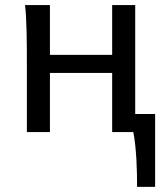

<svg xmlns="http://www.w3.org/2000/svg" viewBox="-20 -518 653 753"><path d="M510.3 -498V-70.8H588.4V214.8H517.6Q517.6 191.4 517.1 163.6Q516.6 135.7 514.9 106.9Q513.2 78.1 510.3 50.5Q507.3 22.9 502.9 0H419.9V-231.9H175.8V0H85.4V-258.8Q85.4 -294.4 85.2 -329.1Q85 -363.8 84.2 -394.8Q83.5 -425.8 82 -452.4Q80.6 -479 78.1 -498H175.8V-302.7H419.9V-498Z"/></svg>

Font: Andika FrenchTight
Style: Regular
Weight: 400
Designer: Victor Gaultney, Annie Olsen, Julie Remington, Don Collingsworth, Eric Hays, Becca Hirsbrunner
Foundry: SIL International
Version: Version 5.000 ; Dig1 Dig4Opn Dig7 LnSpcTght